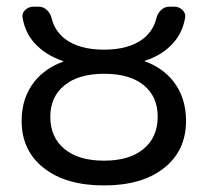

<svg xmlns="http://www.w3.org/2000/svg" viewBox="-20 -567 616 576"><path d="M130.9 -216.8Q130.9 -155.3 173.3 -120.1Q215.8 -85 292 -85Q368.2 -85 410.6 -120.1Q453.1 -155.3 453.1 -216.8Q453.1 -277.3 411.1 -311.5Q369.1 -345.7 292.5 -345.7Q215.8 -345.7 173.3 -311Q130.9 -276.4 130.9 -216.8ZM44.9 -204.1Q44.9 -274.4 84 -323.2Q117.2 -363.3 168.9 -381.8Q169.9 -381.8 169.9 -382.8Q169.9 -383.8 168.9 -383.8Q115.2 -402.3 83 -438.5Q55.7 -468.8 47.9 -512.7Q44.9 -526.4 55.2 -536.6Q65.4 -546.9 80.1 -546.9H95.7Q110.4 -546.9 120.6 -537.1Q130.9 -527.3 134.8 -512.7Q143.6 -475.6 173.8 -451.2Q216.8 -418 292 -418Q367.2 -418 410.2 -451.2Q440.4 -475.6 449.2 -512.7Q453.1 -527.3 463.4 -537.1Q473.6 -546.9 488.3 -546.9H503.9Q517.6 -546.9 527.8 -536.6Q538.1 -526.4 535.2 -512.7Q527.3 -468.8 500 -438.5Q468.8 -402.3 415 -384.8Q414.1 -384.8 414.1 -383.8Q414.1 -382.8 415 -382.8Q466.8 -364.3 500 -323.2Q538.1 -274.4 538.1 -204.1Q538.1 -115.2 472.2 -63Q406.2 -10.7 292 -10.7Q177.7 -10.7 111.3 -63Q44.9 -115.2 44.9 -204.1Z"/></svg>

Font: Gen Jyuu GothicL Regular
Style: Regular
Weight: 400
Designer: [Source Han Sans]
Ryoko NISHIZUKA  (kana & ideographs); Paul D. Hunt (Latin, Greek & Cyrillic); Wenlong ZHANG  (bopomofo
Version: Version 1.002.20150607